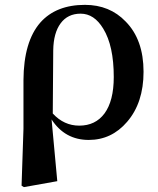

<svg xmlns="http://www.w3.org/2000/svg" viewBox="-20 -558 647 787"><path d="M78.1 209 68.4 203.1 76.2 -30.3V-229.5Q77.1 -387.7 145.5 -465.8Q210 -538.1 328.1 -538.1Q429.7 -538.1 495.1 -469.7Q568.4 -395.5 568.4 -263.7Q568.4 -136.7 501 -58.6Q437.5 15.6 343.8 15.6Q246.1 15.6 191.4 -68.4L214.8 184.6ZM304.7 -43Q371.1 -43 408.2 -92.8Q446.3 -144.5 446.3 -242.2Q446.3 -370.1 403.3 -440.4Q366.2 -502 310.5 -502Q257.8 -502 228.5 -462.4Q199.2 -422.9 198.2 -351.6L196.3 -92.8Q242.2 -43 304.7 -43Z"/></svg>

Font: Bpmf GenRyu Min B
Style: B
Weight: 700
Foundry: But Ko
Version: Version 1.320